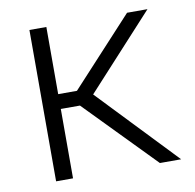

<svg xmlns="http://www.w3.org/2000/svg" viewBox="-65 -594 672 660"><g transform="rotate(-10 271.0 -264.0)"><path d="M205.1 -242.2H138.2V0H79.1V-528.3H138.2V-293.9H203.6L419.9 -528.3H491.2L256.3 -272L515.6 0H441.4Z"/></g></svg>

Font: Roboto Web
Style: Light
Weight: 300
Designer: Google
Version: Version 1.200310; 2013